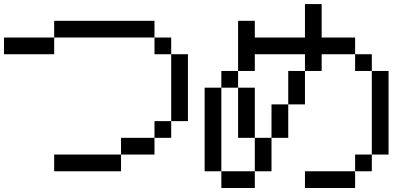

<svg xmlns="http://www.w3.org/2000/svg" viewBox="-20 -937 2040 957"><path d="M0 -666.7V-750H250V-666.7ZM750 -166.7H583.3V-250H750ZM750 -250V-333.3H833.3V-250ZM750 -833.3V-750H250V-833.3ZM750 -750H833.3V-666.7H750ZM833.3 -333.3V-666.7H916.7V-333.3ZM250 -83.3V-166.7H583.3V-83.3Z M1000 -83.3V-500H1083.3V-83.3ZM1750 -83.3V-166.7H1833.3V-83.3ZM1750 0H1500V-83.3H1750ZM1750 -583.3V-666.7H1833.3V-583.3ZM1750 -750V-666.7H1583.3V-583.3H1500V-666.7H1250V-583.3H1166.7V-833.3H1250V-750H1500V-916.7H1583.3V-750ZM1166.7 -250V-500H1250V-250ZM1166.7 -583.3V-500H1083.3V-583.3ZM1916.7 -166.7H1833.3V-583.3H1916.7ZM1333.3 -83.3H1250V-250H1333.3ZM1333.3 -416.7H1416.7V-250H1333.3ZM1500 -416.7H1416.7V-583.3H1500ZM1083.3 -83.3H1250V0H1083.3Z"/></svg>

Font: Galmuri11 Regular
Style: Regular
Weight: 400
Designer: Minseo Lee (Quiple)
Version: Version 2.356;hotconv 1.1.0;makeotfexe 2.6.0 DEVELOPMENT